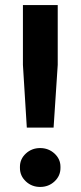

<svg xmlns="http://www.w3.org/2000/svg" viewBox="-20 -720 316 752"><path d="M85 -220.2 69.8 -465.8V-700.2H206.1V-465.8L189.9 -220.2ZM137.2 12.2Q104.5 12.2 81.3 -9.5Q58.1 -31.2 58.1 -62V-66.9Q58.1 -97.2 81.3 -118.7Q104.5 -140.1 137.2 -140.1Q169.9 -140.1 193.4 -118.7Q216.8 -97.2 216.8 -66.9V-62Q216.8 -31.2 193.6 -9.5Q170.4 12.2 137.2 12.2Z"/></svg>

Font: Fixel Text SemiBold
Style: Regular
Weight: 600
Width: 4
Designer: AlfaBravo + MacPaw
Foundry: Kyrylo Tkachov, Marchela Mozhyna, Serhii Makarenko, Maria Weinstein, Zakhar Kryvoshyya
Version: Version 1.211